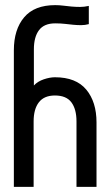

<svg xmlns="http://www.w3.org/2000/svg" viewBox="-20 -728 430 748"><path d="M34 0H111V-255C111 -287 117.8 -311.8 131.5 -329.5C145.2 -347.2 166 -356 194 -356C223.3 -356 244.7 -347.2 258 -329.5C271.3 -311.8 278 -287 278 -255V0H356V-251C356 -304.3 342.7 -347 316 -379C289.3 -411 248.7 -427 194 -427C180.7 -427 166.2 -424.3 150.5 -419C134.8 -413.7 122 -405.7 112 -395V-536C112 -568 118.7 -592.8 132 -610.5C145.3 -628.2 166.3 -637 195 -637C209 -637 221.7 -636.3 233 -635C244.3 -633.7 255.2 -632.5 265.5 -631.5C275.8 -630.5 286 -630 296 -630C306 -630 316 -631.3 326 -634V-705C314 -702.3 302.7 -701 292 -701C280.7 -701 269.5 -701.5 258.5 -702.5C247.5 -703.5 236.8 -704.7 226.5 -706C216.2 -707.3 205.7 -708 195 -708C141 -708 100.7 -692.2 74 -660.5C47.3 -628.8 34 -586 34 -532Z"/></svg>

Font: Bebas Neue Regular two
Style: Regular2
Weight: 400
Designer: Ryoichi Tsunekawa & LGV (GE)
Foundry: Free Software Foundation, Inc.
Version: Version 1.003 August 13, 2016